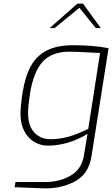

<svg xmlns="http://www.w3.org/2000/svg" viewBox="-20 -783 608 1040"><path d="M59 231 64 203H222Q304 203 363 168Q422 133 434 62L454 -58Q403 -26 347 -10Q291 6 240 6Q200 6 166 -14Q132 -34 111.5 -73Q91 -112 91 -166Q91 -208 102 -279Q116 -368 146.5 -424Q177 -480 232.5 -509Q288 -538 376 -538Q488 -538 568 -522L475 67Q459 163 381.5 202Q304 241 211 237ZM458 -85 522 -496 461 -499Q391 -503 357 -503Q260 -503 210.5 -448Q161 -393 142 -273Q132 -206 132 -171Q132 -101 166 -65Q200 -29 253 -29Q303 -29 349.5 -42Q396 -55 458 -85ZM399 -763H430L526 -631H499L410 -741L276 -631H249Z"/></svg>

Font: Exo ExtraLight
Style: Italic
Weight: 275
Italic angle: -9°
Designer: Natanael Gama
Foundry: Natanael Gama
Version: Version 1.500; ttfautohint (v1.6)